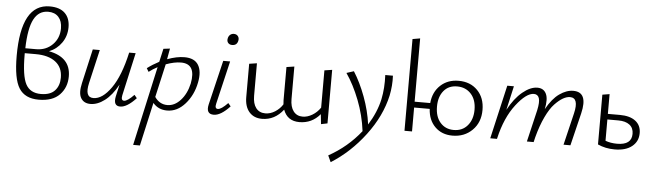

<svg xmlns="http://www.w3.org/2000/svg" viewBox="-56 -950 5017 1472"><g transform="rotate(5 2452.5 -213.5)"><path d="M298 -370Q466 -338 466 -191Q466 -106 412 -49.5Q358 7 251 7Q145 7 99.5 -65Q54 -137 54 -314Q54 -713 274 -713Q351 -713 391 -674.5Q431 -636 431 -566Q431 -499 394.5 -446.5Q358 -394 298 -370ZM266 -671Q193 -671 156 -601Q119 -531 115 -377H198Q274 -377 324 -427Q374 -477 374 -553Q374 -608 345.5 -639.5Q317 -671 266 -671ZM264 -38Q336 -38 371 -76Q406 -114 406 -176Q406 -255 351 -297Q296 -339 199 -339H114V-327Q114 -165 147.5 -101.5Q181 -38 264 -38Z M980 -94 1000 -70Q930 5 878 5Q823 5 838 -69L859 -162Q813 -78 758 -36.5Q703 5 649 5Q598 5 575.5 -33Q553 -71 571 -149L631 -413H685L625 -154Q599 -42 668 -42Q737 -42 804 -137Q871 -232 911 -413H961L887 -82Q879 -42 904 -42Q930 -42 980 -94Z M1337 -415Q1415 -415 1444.5 -365.5Q1474 -316 1457 -231Q1438 -133 1377.5 -64.5Q1317 4 1239 4Q1171 4 1130 -45L1055 289H1003L1138 -321Q1103 -303 1072 -279L1056 -306Q1097 -337 1147 -363L1170 -465L1220 -471L1205 -388Q1278 -415 1337 -415ZM1402 -218Q1432 -372 1314 -372Q1263 -372 1198 -348L1140 -92Q1177 -38 1237 -38Q1293 -38 1338.5 -88Q1384 -138 1402 -218Z M1692 -540Q1672 -540 1661 -553Q1650 -566 1654 -586Q1657 -604 1669 -615Q1681 -626 1699 -626Q1719 -626 1730 -612Q1741 -598 1737 -578Q1730 -540 1692 -540ZM1598 5Q1536 5 1553 -70L1635 -413H1688L1610 -82Q1600 -42 1626 -42Q1652 -42 1702 -94L1722 -70Q1652 5 1598 5Z M2414 -408 2473 -417V-5L2424 5L2416 -71Q2353 4 2257 4Q2164 4 2133 -81Q2067 4 1969 4Q1907 4 1871 -37Q1835 -78 1835 -152V-408L1894 -417V-167Q1894 -106 1919.5 -73Q1945 -40 1991 -40Q2030 -40 2066 -63Q2102 -86 2124 -121Q2122 -141 2122 -152V-408L2182 -417V-167Q2182 -107 2207.5 -73.5Q2233 -40 2278 -40Q2315 -40 2352 -62Q2389 -84 2414 -121Z M2941 -413Q2945 -337 2929 -259Q2894 -100 2782 48.5Q2670 197 2523 289L2500 239Q2646 158 2746 31Q2731 -90 2686.5 -204.5Q2642 -319 2584 -403L2640 -421Q2691 -341 2730.5 -235Q2770 -129 2784 -24Q2847 -124 2869 -226Q2887 -313 2882 -413Z M3447 -418Q3537 -418 3592.5 -361Q3648 -304 3648 -211Q3648 -115 3587.5 -55Q3527 5 3435 5Q3353 5 3301 -46.5Q3249 -98 3244 -184H3124V0H3066V-706L3124 -716V-229H3244Q3252 -315 3307.5 -366.5Q3363 -418 3447 -418ZM3441 -39Q3508 -39 3547.5 -86Q3587 -133 3587 -207Q3587 -284 3546 -329Q3505 -374 3439 -374Q3373 -374 3335.5 -328Q3298 -282 3298 -207Q3298 -129 3337.5 -84Q3377 -39 3441 -39Z M4329 -418Q4444 -418 4404 -251L4343 0H4290L4349 -246Q4378 -368 4308 -368Q4283 -368 4254 -351.5Q4225 -335 4191.5 -300Q4158 -265 4125.5 -197Q4093 -129 4069 -38L4060 0H4008L4066 -246Q4080 -311 4070 -339.5Q4060 -368 4030 -368Q3972 -368 3894 -267Q3816 -166 3779 -5L3778 0H3726L3821 -413H3872L3830 -228Q3879 -319 3939 -368.5Q3999 -418 4053 -418Q4101 -418 4120.5 -378Q4140 -338 4123 -259Q4169 -342 4223 -380Q4277 -418 4329 -418Z M4701 -265Q4778 -265 4821 -232Q4864 -199 4864 -139Q4864 -75 4816 -36.5Q4768 2 4683 2Q4612 2 4553 -25V-408L4608 -417V-265ZM4698 -43Q4810 -43 4810 -129Q4810 -174 4779 -198Q4748 -222 4692 -222H4608V-58Q4648 -43 4698 -43Z"/></g></svg>

Font: EauTestInfant Semilight
Style: Italic
Weight: 300
Italic angle: -12°
Designer: Christian Thalmann (Catharsis Fonts)
Version: Version 0.001;PS 000.001;hotconv 1.0.88;makeotf.lib2.5.64775